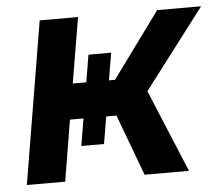

<svg xmlns="http://www.w3.org/2000/svg" viewBox="-44 -594 742 643"><g transform="rotate(-5 327.0 -272.5)"><path d="M21 0 111.9 -545.5H240.8L203.8 -325.3H249.3L264.6 -416.9H340.9L325.6 -325.3H345.9L506.7 -545.5H654.5L450.6 -277.7L566.1 0H416.9L340.2 -205.6H305.8L290.5 -114.3H214.1L229.4 -205.6H183.9L149.9 0Z"/></g></svg>

Font: Inter UI Semi Bold
Style: Italic
Weight: 600
Italic angle: -9.39999°
Designer: Rasmus Andersson
Foundry: rsms
Version: 3.2;8d6f07862